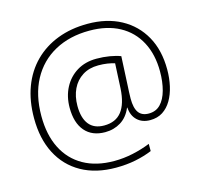

<svg xmlns="http://www.w3.org/2000/svg" viewBox="-114 -834 1112 1056"><g transform="rotate(-15 442.5 -306.5)"><path d="M831 -353Q831 -304 821 -259.5Q811 -215 791 -181Q771 -147 741 -127.5Q711 -108 669 -108Q624 -108 596 -134.5Q568 -161 565 -207H563Q542 -157 502.5 -132.5Q463 -108 413 -108Q339 -108 298.5 -155Q258 -202 258 -288Q258 -352 284.5 -402.5Q311 -453 358.5 -482Q406 -511 470 -511Q509 -511 544.5 -505Q580 -499 606 -489L598 -325Q597 -307 596 -287.5Q595 -268 595 -250Q595 -196 613.5 -170.5Q632 -145 671 -145Q712 -145 738 -172Q764 -199 777 -246.5Q790 -294 790 -353Q790 -450 752 -521.5Q714 -593 643 -631.5Q572 -670 472 -670Q359 -670 274 -623.5Q189 -577 142.5 -490.5Q96 -404 96 -284Q96 -177 134.5 -100.5Q173 -24 245.5 17Q318 58 420 58Q474 58 527 46.5Q580 35 627 16V57Q584 75 532 85.5Q480 96 420 96Q306 96 224 50Q142 4 98 -81Q54 -166 54 -283Q54 -382 83.5 -460.5Q113 -539 168.5 -594.5Q224 -650 301 -679.5Q378 -709 472 -709Q581 -709 661.5 -665.5Q742 -622 786.5 -542.5Q831 -463 831 -353ZM302 -287Q302 -218 331 -181.5Q360 -145 417 -145Q483 -145 517 -188.5Q551 -232 556 -318L563 -460Q544 -466 521 -469.5Q498 -473 470 -473Q418 -473 380 -449Q342 -425 322 -383Q302 -341 302 -287Z"/></g></svg>

Font: Noto Sans Syriac Eastern ExtraLight
Style: Regular
Weight: 250
Designer: Patrick Giasson and the Monotype Design Team
Foundry: Monotype Imaging Inc.
Version: Version 3.001